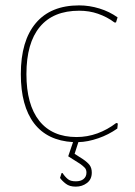

<svg xmlns="http://www.w3.org/2000/svg" viewBox="-20 -529 507 720"><path d="M291 67.9Q307.6 79.1 315.9 89.8Q324.2 101.1 324.2 118.2Q324.2 143.6 306.2 157.2Q288.1 170.9 264.2 170.9Q240.7 170.9 227.1 160.2Q212.9 149.4 205.1 138.2L210.9 120.1H214.8Q222.7 132.8 234.4 142.6Q244.1 150.9 264.2 150.9Q282.7 150.9 293 142.6Q304.2 133.8 304.2 118.2Q304.2 106.4 297.4 99.6Q291 92.8 279.8 85L235.8 57.1L253.9 3.9Q157.7 -1.5 107.9 -66.4Q58.1 -131.8 58.1 -251Q58.1 -376 114.3 -442.4Q170.4 -508.8 276.9 -508.8Q314.9 -508.8 353 -497.1Q390.1 -485.8 420.9 -463.9L415 -444.8H409.2Q382.3 -465.3 347.2 -477.5Q314.9 -488.8 276.9 -488.8Q179.7 -488.8 129.4 -428.2Q79.1 -367.7 79.1 -251Q79.1 -136.7 127.4 -75.7Q175.8 -15.1 267.1 -15.1Q307.1 -15.1 345.2 -28.8Q382.8 -42.5 416 -67.9L421.9 -65.9L419.9 -46.9Q386.2 -23.4 349.1 -10.7Q308.6 3.4 273.9 3.9L259.8 47.9Z"/></svg>

Font: Datalegreya
Style: Dot
Weight: 700
Designer: Figs Lab
Foundry: Figs Lab
Version: Version 1.002;PS 001.002;hotconv 1.0.70;makeotf.lib2.5.58329